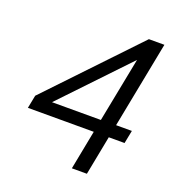

<svg xmlns="http://www.w3.org/2000/svg" viewBox="-132 -840 884 949"><g transform="rotate(20 310.0 -365.0)"><path d="M429.5 0 469.5 -206.5H552.5L566 -275H483L571.5 -730H490L57.5 -275L44 -206.5H390.5L350.5 0ZM146.5 -273.5 470 -613.5 403.5 -273.5Z"/></g></svg>

Font: Monaspace Neon Light
Style: Italic
Weight: 300
Italic angle: -11°
Designer: Riley Cran & the Lettermatic Team
Foundry: Lettermatic
Version: Version 1.200 (Monaspace Neon)